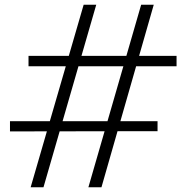

<svg xmlns="http://www.w3.org/2000/svg" viewBox="-20 -788 784 808"><path d="M385 -768 163 0H109L332 -768ZM627 -768 407 0H352L574 -768ZM723 -553V-509H100V-553ZM643 -278V-236L22 -235V-278Z"/></svg>

Font: Yaldevi Light
Style: Regular
Weight: 300
Designer: Sol Matas, Rajitha Manaperi, Kosala Senevirathne
Foundry: Mooniak
Version: Version 1.100